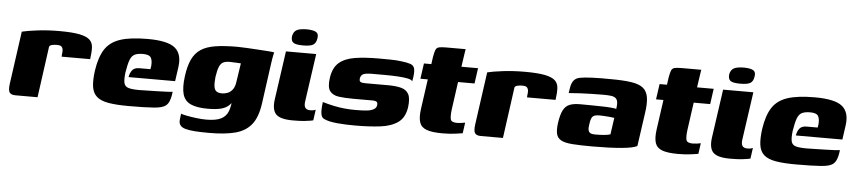

<svg xmlns="http://www.w3.org/2000/svg" viewBox="-41 -778 5074 1138"><g transform="rotate(5 2496.0 -209.0)"><path d="M191 0H59Q34 0 24.5 -13Q15 -26 20 -64L64 -379Q95 -387 156 -394.5Q217 -402 286 -402Q363 -402 405.5 -393.5Q448 -385 466.5 -368Q485 -351 486.5 -322.5Q488 -294 482 -252H312L313 -266Q317 -291 312 -302.5Q307 -314 298 -316.5Q289 -319 278 -319Q263 -319 250 -316Q237 -313 233 -305Z M734 5Q660 5 613.5 -3Q567 -11 543 -32Q519 -53 513.5 -90.5Q508 -128 516 -187Q528 -268 558 -314.5Q588 -361 648 -381Q708 -401 811 -401Q931 -401 974.5 -365Q1018 -329 1007 -251L995 -166H718Q722 -191 735 -207.5Q748 -224 777 -224H843L846 -243Q849 -275 839 -292.5Q829 -310 791 -310Q760 -310 742 -301Q724 -292 714.5 -266.5Q705 -241 697 -191Q692 -149 697 -128.5Q702 -108 723.5 -101.5Q745 -95 788 -95Q804 -95 835 -96Q866 -97 899 -97.5Q932 -98 956.5 -99.5Q981 -101 986 -102L983 -81Q981 -66 974 -47.5Q967 -29 954 -19Q936 -3 883.5 1Q831 5 734 5Z M1222 122Q1172 122 1137 119.5Q1102 117 1080 110.5Q1058 104 1049 91Q1040 78 1043 57Q1044 51 1045 39Q1046 27 1047 23Q1056 27 1081.5 32Q1107 37 1139.5 41Q1172 45 1198 45Q1255 45 1285.5 30Q1316 15 1328.5 -17.5Q1341 -50 1342 -101L1360 -98Q1345 -69 1327 -52Q1309 -35 1279.5 -27.5Q1250 -20 1200 -20Q1137 -20 1100.5 -36.5Q1064 -53 1052.5 -92Q1041 -131 1050 -200Q1058 -261 1076.5 -300.5Q1095 -340 1128 -362Q1161 -384 1214 -392.5Q1267 -401 1346 -401Q1368 -401 1401.5 -399Q1435 -397 1469.5 -395Q1504 -393 1530 -391Q1556 -389 1565 -387Q1564 -385 1562 -374.5Q1560 -364 1557.5 -351Q1555 -338 1553 -322L1520 -83Q1509 2 1474 46Q1439 90 1377.5 106Q1316 122 1222 122ZM1278 -118Q1295 -118 1311.5 -124.5Q1328 -131 1341 -148Q1354 -165 1358 -199L1374 -305Q1367 -305 1347 -306.5Q1327 -308 1307 -308Q1283 -308 1268.5 -300.5Q1254 -293 1245.5 -272.5Q1237 -252 1231 -212Q1227 -174 1230.5 -153.5Q1234 -133 1246 -125.5Q1258 -118 1278 -118Z M1710 5Q1635 5 1609.5 -21.5Q1584 -48 1593 -111L1634 -399H1814L1774 -119Q1769 -91 1777 -77.5Q1785 -64 1807 -64Q1822 -64 1830 -66.5Q1838 -69 1840 -70L1831 -6Q1827 -5 1814.5 -2.5Q1802 0 1777.5 2.5Q1753 5 1710 5ZM1732 -443Q1689 -443 1674 -453.5Q1659 -464 1662 -492Q1667 -519 1686 -529.5Q1705 -540 1748 -540Q1788 -539 1803 -528.5Q1818 -518 1813 -492Q1809 -464 1792 -453.5Q1775 -443 1732 -443Z M2080 3Q2054 3 2026 2Q1998 1 1972.5 -1.5Q1947 -4 1925 -9Q1905 -14 1892 -21Q1879 -28 1875.5 -50Q1872 -72 1878 -119Q1912 -109 1945 -102Q1978 -95 2010 -92Q2042 -89 2071 -89Q2086 -89 2106.5 -89.5Q2127 -90 2147.5 -92.5Q2168 -95 2183 -103.5Q2198 -112 2200 -127Q2203 -143 2195 -148.5Q2187 -154 2173 -154H2054Q2005 -154 1969 -159Q1933 -164 1916 -187Q1899 -210 1907 -266Q1916 -327 1950.5 -356.5Q1985 -386 2044 -395.5Q2103 -405 2186 -405Q2216 -405 2255.5 -404.5Q2295 -404 2321 -400Q2356 -396 2374.5 -389.5Q2393 -383 2398.5 -367Q2404 -351 2400 -318L2395 -287Q2391 -297 2366.5 -302Q2342 -307 2305 -309Q2268 -311 2228 -311Q2188 -311 2153 -311Q2135 -311 2120 -309Q2105 -307 2096 -300Q2087 -293 2084 -277Q2083 -265 2087 -260Q2091 -255 2100 -253.5Q2109 -252 2120 -252H2256Q2300 -252 2331.5 -244Q2363 -236 2377 -211Q2391 -186 2384 -132Q2375 -70 2335 -41.5Q2295 -13 2230 -5Q2165 3 2080 3Z M2600 4Q2538 4 2505.5 -8Q2473 -20 2463.5 -49Q2454 -78 2461 -129L2486 -307H2442L2455 -399H2499L2505 -442Q2510 -471 2515.5 -484.5Q2521 -498 2535 -501.5Q2549 -505 2577 -505H2694Q2693 -500 2692 -494Q2691 -488 2690 -481L2678 -399H2777L2764 -307H2666L2643 -142Q2638 -102 2642.5 -83.5Q2647 -65 2682 -65Q2690 -65 2706 -67Q2722 -69 2729 -71L2720 -7Q2712 -6 2679.5 -1Q2647 4 2600 4Z M2960 0H2828Q2803 0 2793.5 -13Q2784 -26 2789 -64L2833 -379Q2864 -387 2925 -394.5Q2986 -402 3055 -402Q3132 -402 3174.5 -393.5Q3217 -385 3235.5 -368Q3254 -351 3255.5 -322.5Q3257 -294 3251 -252H3081L3082 -266Q3086 -291 3081 -302.5Q3076 -314 3067 -316.5Q3058 -319 3047 -319Q3032 -319 3019 -316Q3006 -313 3002 -305Z M3492 4Q3418 4 3372.5 0.5Q3327 -3 3305 -15.5Q3283 -28 3277.5 -52Q3272 -76 3277 -115Q3284 -166 3298 -193Q3312 -220 3336 -229.5Q3360 -239 3398 -239Q3424 -239 3457.5 -238.5Q3491 -238 3523.5 -237.5Q3556 -237 3581 -235Q3606 -233 3614 -230Q3618 -255 3616 -270Q3614 -285 3604.5 -293.5Q3595 -302 3577 -304.5Q3559 -307 3531 -307Q3497 -307 3461 -306Q3425 -305 3391 -303.5Q3357 -302 3325 -299L3330 -332Q3335 -361 3348 -376Q3361 -391 3384 -395Q3409 -400 3458.5 -402Q3508 -404 3566 -403Q3640 -403 3687.5 -396Q3735 -389 3759 -370Q3783 -351 3789 -314.5Q3795 -278 3786 -219L3758 -22Q3736 -9 3665.5 -2.5Q3595 4 3492 4ZM3502 -68Q3531 -68 3555 -70Q3579 -72 3593 -77L3607 -176Q3597 -178 3579 -179.5Q3561 -181 3544 -182Q3527 -183 3518 -183Q3501 -183 3489.5 -179Q3478 -175 3472 -163Q3466 -151 3463 -127Q3459 -105 3461.5 -92Q3464 -79 3473.5 -73.5Q3483 -68 3502 -68Z M4002 4Q3940 4 3907.5 -8Q3875 -20 3865.5 -49Q3856 -78 3863 -129L3888 -307H3844L3857 -399H3901L3907 -442Q3912 -471 3917.5 -484.5Q3923 -498 3937 -501.5Q3951 -505 3979 -505H4096Q4095 -500 4094 -494Q4093 -488 4092 -481L4080 -399H4179L4166 -307H4068L4045 -142Q4040 -102 4044.5 -83.5Q4049 -65 4084 -65Q4092 -65 4108 -67Q4124 -69 4131 -71L4122 -7Q4114 -6 4081.5 -1Q4049 4 4002 4Z M4311 5Q4236 5 4210.5 -21.5Q4185 -48 4194 -111L4235 -399H4415L4375 -119Q4370 -91 4378 -77.5Q4386 -64 4408 -64Q4423 -64 4431 -66.5Q4439 -69 4441 -70L4432 -6Q4428 -5 4415.5 -2.5Q4403 0 4378.5 2.5Q4354 5 4311 5ZM4333 -443Q4290 -443 4275 -453.5Q4260 -464 4263 -492Q4268 -519 4287 -529.5Q4306 -540 4349 -540Q4389 -539 4404 -528.5Q4419 -518 4414 -492Q4410 -464 4393 -453.5Q4376 -443 4333 -443Z M4704 5Q4630 5 4583.5 -3Q4537 -11 4513 -32Q4489 -53 4483.5 -90.5Q4478 -128 4486 -187Q4498 -268 4528 -314.5Q4558 -361 4618 -381Q4678 -401 4781 -401Q4901 -401 4944.5 -365Q4988 -329 4977 -251L4965 -166H4688Q4692 -191 4705 -207.5Q4718 -224 4747 -224H4813L4816 -243Q4819 -275 4809 -292.5Q4799 -310 4761 -310Q4730 -310 4712 -301Q4694 -292 4684.5 -266.5Q4675 -241 4667 -191Q4662 -149 4667 -128.5Q4672 -108 4693.5 -101.5Q4715 -95 4758 -95Q4774 -95 4805 -96Q4836 -97 4869 -97.5Q4902 -98 4926.5 -99.5Q4951 -101 4956 -102L4953 -81Q4951 -66 4944 -47.5Q4937 -29 4924 -19Q4906 -3 4853.5 1Q4801 5 4704 5Z"/></g></svg>

Font: Genos ExtraBold
Style: Italic
Weight: 800
Italic angle: -8°
Version: Version 1.010